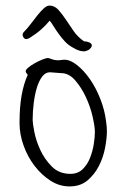

<svg xmlns="http://www.w3.org/2000/svg" viewBox="-20 -692 443 688"><path d="M360 -258Q362 -245 362.5 -237Q363 -229 363 -221Q363 -196 356.5 -162Q350 -128 334.5 -97.5Q319 -67 293.5 -45.5Q268 -24 229 -24Q193 -24 161 -44.5Q129 -65 104 -97.5Q79 -130 64.5 -170.5Q50 -211 50 -251Q50 -309 57.5 -350.5Q65 -392 79 -423Q79 -426 75.5 -429Q72 -432 72 -437Q72 -442 81.5 -450Q91 -458 104.5 -465.5Q118 -473 131.5 -478.5Q145 -484 152 -484Q156 -484 165.5 -480Q175 -476 190 -476Q195 -476 200 -477Q205 -478 211 -478Q232 -478 256.5 -458.5Q281 -439 302.5 -408Q324 -377 339.5 -337.5Q355 -298 360 -258ZM320 -219Q320 -238 312 -273.5Q304 -309 288 -343.5Q272 -378 249.5 -404Q227 -430 199 -430Q197 -430 191.5 -430.5Q186 -431 179 -431.5Q172 -432 166 -432.5Q160 -433 159 -433Q143 -433 131.5 -418Q120 -403 112.5 -379Q105 -355 101 -324Q97 -293 97 -262Q97 -251 103 -219.5Q109 -188 124.5 -154.5Q140 -121 166 -95Q192 -69 232 -69Q259 -69 276 -85.5Q293 -102 302.5 -126Q312 -150 316 -175.5Q320 -201 320 -219ZM299 -514Q297 -513 291.5 -510.5Q286 -508 281 -508Q270 -508 260 -512Q250 -516 242 -521Q225 -530 212.5 -543.5Q200 -557 190 -571Q180 -585 172 -598Q164 -611 158 -618Q144 -601 127 -586Q110 -571 86 -556Q78 -552 75 -552Q68 -552 64.5 -557.5Q61 -563 61 -567Q61 -573 66 -578Q78 -590 90 -606Q102 -622 114 -637Q126 -652 137 -662Q148 -672 157 -672Q175 -672 188.5 -657.5Q202 -643 215.5 -622.5Q229 -602 244 -580.5Q259 -559 281 -544Q291 -544 300 -540Q309 -536 309 -529Q309 -524 305 -520Q301 -516 299 -514Z"/></svg>

Font: Reenie Beanie
Style: Regular
Weight: 500
Designer: James Grieshaber
Foundry: James Grieshaber
Version: Version 1.000